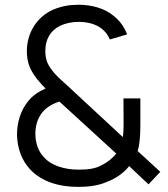

<svg xmlns="http://www.w3.org/2000/svg" viewBox="-20 -754 692 790"><path d="M301.5 15C342.5 15 383 10.5 419.5 -5.5C453 -17.5 489 -41.5 511.5 -70.5L591 4.5L639.5 -47L546.5 -132.5C553 -154 557.5 -185.5 557.5 -238.5V-349H488L488.5 -243.5C488.5 -226 488 -208.5 485.5 -190L257.5 -401.5C238.5 -418.5 220 -435 205.5 -451C179.5 -481.5 166.5 -503 166.5 -544C166.5 -591.5 186.5 -627.5 226.5 -647.5C249.5 -658.5 276 -664 303.5 -664C337 -664 371.5 -656.5 397 -637C412.5 -625.5 424.5 -610.5 432 -591.5L503 -612.5C492.5 -641 473.5 -668.5 448.5 -688C411.5 -720 356.5 -734.5 302.5 -734.5C267.5 -734.5 231 -728.5 197 -713.5C130.5 -683.5 90.5 -617.5 90.5 -543.5C90.5 -479 117.5 -441.5 167.5 -389.5C141.5 -378.5 116 -362.5 97 -339C64 -300 49.5 -247.5 50 -197C52 -143.5 68.5 -95 104.5 -56.5C150.5 -7.5 221 15 301.5 15ZM125.5 -200.5C125 -235 134.5 -267.5 154 -291.5C171.5 -312.5 196.5 -327.5 224.5 -336L458.5 -122C447.5 -109.5 433 -92.5 398 -74C370 -59 340 -56 302.5 -56C248.5 -56 190.5 -71.5 159.5 -108.5C137.5 -132 126.5 -164 125.5 -200.5Z"/></svg>

Font: Eudonet
Style: Regular
Weight: 400
Designer: Mikhail Sharanda
Foundry: Mikhail Sharanda
Version: Version 4.503;Glyphs 3.1.2 (3151)